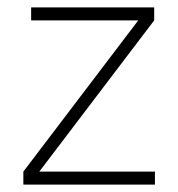

<svg xmlns="http://www.w3.org/2000/svg" viewBox="-20 -498 481 518"><path d="M43 0V-35L353 -443H64V-478H396V-443L86 -35H398V0Z"/></svg>

Font: Zen Kaku Gothic New Light
Style: Regular
Weight: 300
Designer: Yoshimichi Ohira
Foundry: Positype
Version: Version 1.002